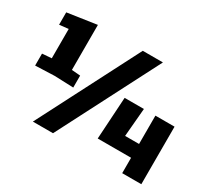

<svg xmlns="http://www.w3.org/2000/svg" viewBox="-136 -928 1262 1156"><g transform="rotate(30 495.0 -350.0)"><path d="M40 -299V-382L105 -387V-591L42 -584V-670L245 -700V-387L305 -382V-299L173 -304ZM197 0 557 -700H697L337 0ZM586 -107 604 -400H738L721 -203H818V-400H951V0H818V-107Z"/></g></svg>

Font: Tektur SemiCondensed
Style: Bold
Weight: 700
Width: 4
Designer: Adam Jagosz
Foundry: Adam Jagosz
Version: Version 1.005;gftools[0.9.30]